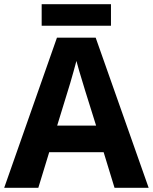

<svg xmlns="http://www.w3.org/2000/svg" viewBox="-20 -897 730 917"><path d="M527 0 475 -170H215L163 0H0L252 -717H437L690 0ZM387 -463Q382 -480 374 -506Q366 -532 358 -559Q350 -586 345 -606Q340 -586 331.5 -556.5Q323 -527 315.5 -500.5Q308 -474 304 -463L253 -297H439ZM510 -877V-774H179V-877Z"/></svg>

Font: Noto Sans Sinhala
Style: Bold
Weight: 700
Designer: Jelle Bosma - Monotype Design Team
Foundry: Monotype Imaging Inc.
Version: Version 2.006; ttfautohint (v1.8.4.7-5d5b)